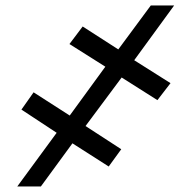

<svg xmlns="http://www.w3.org/2000/svg" viewBox="-20 -675 674 695"><path d="M420.4 -394.5 289.6 -218.8 418.9 -134.8 373.5 -72.3 242.2 -156.2 127.9 0H42.5L185.1 -194.3L57.6 -278.3L101.6 -340.8L232.4 -256.8L361.3 -433.6L231.4 -515.6L279.3 -579.1L408.2 -496.1L525.9 -655.3H610.4L465.8 -457L597.2 -374L549.8 -312.5Z"/></svg>

Font: Inter 20pt Medium
Style: Italic
Weight: 500
Italic angle: -9.3988°
Version: Version 4.001;git-66647c0bb